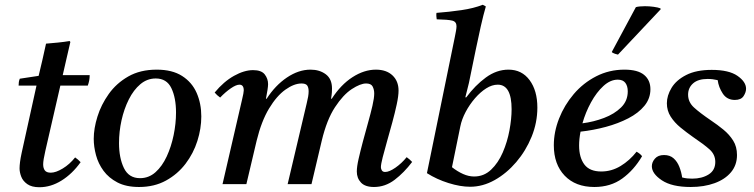

<svg xmlns="http://www.w3.org/2000/svg" viewBox="-20 -772 3162 805"><path d="M348 -413H233L170 -139Q161 -100 161 -83Q161 -67 168 -57.5Q175 -48 193 -48Q214 -48 243 -65.5Q272 -83 295 -112Q308 -103 318 -92Q283 -43 238 -15Q193 13 145 13Q113 13 94.5 0Q76 -13 69 -31.5Q62 -50 62 -66Q62 -77 64 -93Q66 -109 71 -132L133 -413H58Q58 -421 59 -428Q60 -435 63 -442L142 -454Q149 -483 157.5 -519.5Q166 -556 173 -589Q197 -591 222.5 -593.5Q248 -596 272 -600L275 -596Q268 -566 261 -535.5Q254 -505 243 -457H356Q356 -445 354 -434.5Q352 -424 348 -413Z M824 -284Q824 -233 807.5 -181Q791 -129 758 -85.5Q725 -42 676 -15Q627 12 563 12Q509 12 472.5 -7Q436 -26 414 -56Q392 -86 382.5 -121.5Q373 -157 373 -190Q373 -233 388.5 -283Q404 -333 436 -378Q468 -423 518 -451.5Q568 -480 637 -480Q702 -480 743.5 -453.5Q785 -427 804.5 -382.5Q824 -338 824 -284ZM718 -300Q718 -362 698.5 -402.5Q679 -443 633 -443Q597 -443 568.5 -419Q540 -395 520 -355Q500 -315 489.5 -267.5Q479 -220 479 -172Q479 -110 499.5 -67.5Q520 -25 567 -25Q604 -25 632 -50Q660 -75 679 -116Q698 -157 708 -205.5Q718 -254 718 -300Z M1548 12Q1511 12 1493.5 -6.5Q1476 -25 1476 -53Q1476 -73 1483.5 -106Q1491 -139 1501.5 -178.5Q1512 -218 1523 -257Q1534 -296 1541.5 -328.5Q1549 -361 1549 -380Q1549 -396 1542.5 -409Q1536 -422 1515 -422Q1491 -422 1455 -398.5Q1419 -375 1384.5 -322.5Q1350 -270 1329 -182L1286 0H1186L1266 -339Q1270 -355 1272 -367Q1274 -379 1274 -389Q1274 -405 1268 -413.5Q1262 -422 1244 -422Q1213 -422 1176.5 -396Q1140 -370 1108 -317Q1076 -264 1056 -182L1013 0H913L995 -355Q1002 -384 1002 -393Q1002 -417 984 -417Q970 -417 947.5 -401.5Q925 -386 903 -363Q896 -368 890.5 -373Q885 -378 880 -384Q918 -430 961 -454Q1004 -478 1041 -478Q1076 -478 1090 -460Q1104 -442 1104 -419Q1104 -411 1101.5 -394.5Q1099 -378 1095 -358H1098Q1134 -414 1183 -447Q1232 -480 1282 -480Q1320 -480 1346 -460.5Q1372 -441 1372 -401Q1372 -394 1371.5 -385Q1371 -376 1368 -358H1371Q1409 -417 1458 -448.5Q1507 -480 1556 -480Q1600 -480 1625.5 -456Q1651 -432 1651 -392Q1651 -370 1643.5 -335Q1636 -300 1625 -259.5Q1614 -219 1603 -180.5Q1592 -142 1584.5 -112.5Q1577 -83 1577 -71Q1577 -64 1581 -57.5Q1585 -51 1595 -51Q1612 -51 1638 -69Q1664 -87 1685 -113Q1698 -104 1708 -93Q1674 -48 1634.5 -18Q1595 12 1548 12Z M1770 -46 1887 -617Q1890 -631 1892 -643Q1894 -655 1894 -662Q1894 -681 1876.5 -685.5Q1859 -690 1811 -691Q1810 -698 1809.5 -704.5Q1809 -711 1810 -718Q1863 -722 1914.5 -729.5Q1966 -737 2004 -752L2017 -745Q2007 -711 1996 -662.5Q1985 -614 1975 -565L1946 -424L1931 -364H1935Q1972 -414 2017 -447Q2062 -480 2112 -480Q2168 -480 2200.5 -436Q2233 -392 2233 -321Q2233 -258 2209 -199Q2185 -140 2144.5 -92.5Q2104 -45 2054 -17Q2004 11 1951 11Q1910 11 1860.5 -4.5Q1811 -20 1770 -46ZM1910 -242 1875 -71Q1898 -53 1921.5 -42.5Q1945 -32 1968 -32Q2009 -32 2039 -60.5Q2069 -89 2088 -133Q2107 -177 2116 -225.5Q2125 -274 2125 -314Q2125 -417 2067 -417Q2043 -417 2018.5 -401.5Q1994 -386 1971.5 -360Q1949 -334 1932.5 -303Q1916 -272 1910 -242Z M2707 -398Q2707 -359 2682 -328.5Q2657 -298 2614.5 -276Q2572 -254 2520 -240Q2468 -226 2414 -220Q2408 -189 2408 -162Q2408 -112 2430 -82.5Q2452 -53 2501 -53Q2544 -53 2582 -76Q2620 -99 2649 -136Q2665 -127 2672 -117Q2638 -59 2589 -23.5Q2540 12 2472 12Q2393 12 2347.5 -35.5Q2302 -83 2302 -163Q2302 -219 2324 -275Q2346 -331 2385.5 -377.5Q2425 -424 2479.5 -452Q2534 -480 2598 -480Q2654 -480 2680.5 -458Q2707 -436 2707 -398ZM2422 -255Q2469 -261 2512.5 -277.5Q2556 -294 2584 -321.5Q2612 -349 2612 -389Q2612 -411 2602 -424.5Q2592 -438 2570 -438Q2539 -438 2510 -411.5Q2481 -385 2458 -343Q2435 -301 2422 -255ZM2749 -737 2750 -733 2571 -543Q2569 -543 2558.5 -546.5Q2548 -550 2545 -554L2646 -742Q2652 -744 2662.5 -745Q2673 -746 2684 -746Q2702 -746 2720.5 -743.5Q2739 -741 2749 -737Z M2876 12Q2797 12 2755 -16Q2713 -44 2713 -75Q2713 -92 2726 -107Q2739 -122 2764 -122Q2789 -122 2804.5 -108Q2820 -94 2828.5 -72Q2837 -50 2840 -28Q2851 -25 2861.5 -24Q2872 -23 2882 -23Q2923 -23 2951 -40.5Q2979 -58 2979 -93Q2979 -124 2955 -145.5Q2931 -167 2885 -198Q2858 -217 2833 -237.5Q2808 -258 2792 -283Q2776 -308 2776 -339Q2776 -371 2795.5 -403.5Q2815 -436 2857 -457.5Q2899 -479 2964 -479Q3036 -479 3072 -454Q3108 -429 3108 -400Q3108 -385 3097.5 -369Q3087 -353 3061 -353Q3028 -353 3010.5 -379.5Q2993 -406 2989 -436Q2968 -441 2947 -441Q2907 -441 2886 -422.5Q2865 -404 2865 -375Q2865 -344 2889.5 -321.5Q2914 -299 2961 -267Q2988 -249 3013 -228.5Q3038 -208 3054 -182.5Q3070 -157 3070 -122Q3070 -80 3045 -50Q3020 -20 2976 -4Q2932 12 2876 12Z"/></svg>

Font: Tiro Telugu
Style: Italic
Weight: 400
Italic angle: -11°
Designer: Telugu: John Hudson & Fiona Ross, assisted by Kaja Sojewska. Latin: John Hudson with Paul Hanslow, assisted by Kaja Soje
Foundry: Tiro Typeworks Ltd.
Version: Version 1.52